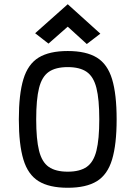

<svg xmlns="http://www.w3.org/2000/svg" viewBox="-20 -873 640 907"><path d="M300 14Q213 14 162.5 -17Q112 -48 90.5 -119.5Q69 -191 69 -309Q69 -428 90.5 -499Q112 -570 162.5 -601Q213 -632 300 -632Q387 -632 437.5 -601Q488 -570 509.5 -499Q531 -428 531 -309Q531 -191 509.5 -119.5Q488 -48 437.5 -17Q387 14 300 14ZM300 -62Q357 -62 389.5 -84.5Q422 -107 435.5 -161Q449 -215 449 -309Q449 -404 435.5 -457.5Q422 -511 389.5 -533.5Q357 -556 300 -556Q243 -556 210.5 -533.5Q178 -511 164.5 -457.5Q151 -404 151 -309Q151 -215 164.5 -161Q178 -107 210.5 -84.5Q243 -62 300 -62ZM390 -665 300 -747 209 -667 146 -716 300 -853 454 -714Z"/></svg>

Font: Victor Mono Thin Medium
Style: Regular
Weight: 500
Monospace: yes
Version: Version 1.561;gftools[0.9.30]